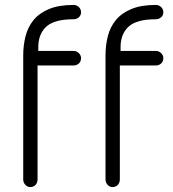

<svg xmlns="http://www.w3.org/2000/svg" viewBox="-20 -759 701 777"><path d="M74 -535Q74 -576 83.5 -613Q93 -650 116 -678Q139 -706 178.5 -722.5Q218 -739 277 -739Q290 -739 299 -730.5Q308 -722 308 -709Q308 -697 299 -689Q290 -681 277 -681Q202 -681 169.5 -653Q137 -625 135 -574V-553H277Q290 -553 299 -544Q308 -535 308 -524Q308 -510 299 -502Q290 -494 277 -494H132V-33Q132 -20 124 -11Q116 -2 102 -2Q91 -2 82.5 -11Q74 -20 74 -33ZM407 -535Q407 -576 416.5 -613Q426 -650 449 -678Q472 -706 511.5 -722.5Q551 -739 610 -739Q623 -739 632 -730.5Q641 -722 641 -709Q641 -697 632 -689Q623 -681 610 -681Q535 -681 502.5 -653Q470 -625 468 -574V-553H610Q623 -553 632 -544Q641 -535 641 -524Q641 -510 632 -502Q623 -494 610 -494H465V-33Q465 -20 457 -11Q449 -2 435 -2Q424 -2 415.5 -11Q407 -20 407 -33Z"/></svg>

Font: VDS
Style: Thin
Weight: 100
Width: 0
Designer: artmaker
Foundry: artmaker
Version: Version 1.000 2012 initial release